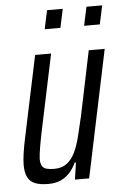

<svg xmlns="http://www.w3.org/2000/svg" viewBox="-51 -721 490 767"><g transform="rotate(-5 194.0 -338.0)"><path d="M111 8Q78 8 58 -0.5Q38 -9 29 -27.5Q20 -46 20 -76Q20 -96 24 -123Q28 -150 35 -183L104 -510H168L104 -206Q96 -167 91.5 -140Q87 -113 86 -96Q86 -77 91.5 -67Q97 -57 109.5 -53.5Q122 -50 141 -50Q171 -50 191 -65Q211 -80 224 -107Q237 -134 246 -170.5Q255 -207 265 -250L319 -510H383L276 0H219L229 -68H224Q214 -46 199 -29Q184 -12 163 -2Q142 8 111 8ZM309 -609 325 -684H388L372 -609ZM151 -609 167 -684H230L214 -609Z"/></g></svg>

Font: Saira ExtraCondensed
Style: Italic
Weight: 400
Width: 2
Italic angle: -12°
Designer: Hector Gatti with collaboration of the Omnibus-Type team
Foundry: Omnibus-Type
Version: Version 1.101